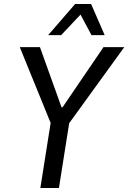

<svg xmlns="http://www.w3.org/2000/svg" viewBox="-20 -941 642 961"><path d="M182 0 240 -367 246 -295 79 -705H180L288 -404H293L498 -705H602L305 -295L333 -367L275 0ZM221 -765 356 -921H436L504 -765H438L383 -868L286 -765Z"/></svg>

Font: Nunito Sans 7pt Condensed Medium
Style: Italic
Weight: 500
Width: 3
Italic angle: -9°
Designer: Vernon Adams
Foundry: Vernon Adams
Version: Version 3.101;gftools[0.9.27]